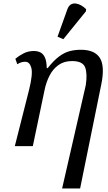

<svg xmlns="http://www.w3.org/2000/svg" viewBox="-20 -828 612 1088"><path d="M332 240 466 -345Q476 -410 462.5 -446Q449 -482 388 -482Q343 -482 311.5 -459.5Q280 -437 261 -400Q242 -363 233 -320L166 0H64L145 -320Q167 -409 157.5 -443.5Q148 -478 123 -478Q114 -478 103 -475.5Q92 -473 78 -464L67 -495Q87 -512 113.5 -525.5Q140 -539 172 -539Q193 -539 209 -531Q225 -523 234.5 -502.5Q244 -482 245 -442H250Q285 -486 315.5 -508.5Q346 -531 376 -538.5Q406 -546 438 -546Q517 -546 546 -499.5Q575 -453 554 -350L434 240ZM339 -606 306 -620 362 -776Q369 -795 381.5 -802.5Q394 -810 409.5 -808Q425 -806 440 -797.5Q455 -789 468 -776L467 -764Z"/></svg>

Font: Noto Serif
Style: Italic
Weight: 400
Italic angle: -12°
Designer: Monotype Design Team
Foundry: Monotype Imaging Inc.
Version: Version 2.013